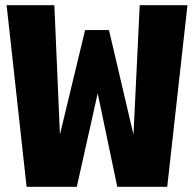

<svg xmlns="http://www.w3.org/2000/svg" viewBox="-20 -720 750 740"><path d="M82.5 0 5.5 -700H189.5L211 -201.5L308 -604H400L494.5 -201L518.5 -700H702.5L624.5 0H432L356.5 -360.5L276 0Z"/></svg>

Font: League Mono ExtraBold
Style: Regular
Weight: 800
Width: 6
Designer: Tyler Finck
Foundry: The League of Moveable Type / Tyler Finck
Version: Version 2.210